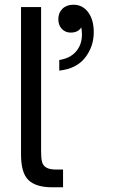

<svg xmlns="http://www.w3.org/2000/svg" viewBox="-20 -793 483 813"><path d="M200 0Q133 0 101 -30Q69 -60 69 -139V-763H154V-152Q154 -123 158 -107.5Q162 -92 176 -83.5Q190 -75 220 -75H247V0ZM231 -539Q277 -546 302 -575Q327 -604 327 -647Q327 -662 324 -677Q311 -655 279 -655Q257 -655 242 -670.5Q227 -686 227 -712Q227 -739 244.5 -756Q262 -773 291 -773Q330 -773 353.5 -741Q377 -709 377 -657Q377 -596 340.5 -549Q304 -502 231 -494Z"/></svg>

Font: Open Sauce One
Style: Regular
Weight: 400
Designer: Alfredo Marco Pradil
Foundry: Creative Sauce Fz LLC
Version: Version 1.477